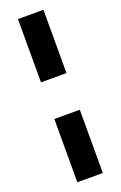

<svg xmlns="http://www.w3.org/2000/svg" viewBox="-169 -817 621 984"><g transform="rotate(-20 141.0 -325.0)"><path d="M71 -425V-770H210V-425ZM71 120V-225H210V120Z"/></g></svg>

Font: Radio Canada Big
Style: Regular
Weight: 400
Designer: Étienne Aubert Bonn
Foundry: Coppers and Brasses
Version: Version 1.001